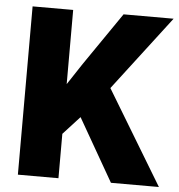

<svg xmlns="http://www.w3.org/2000/svg" viewBox="-51 -760 753 808"><g transform="rotate(5 325.0 -355.5)"><path d="M447.3 0 295.9 -264.2 225.6 -187.5V0H54.2V-710.9H225.6V-397.5L285.2 -487.8L438.5 -710.9H649.9L410.2 -397L649.9 0Z"/></g></svg>

Font: Vazirmatn RD Black
Style: Regular
Weight: 900
Designer: Saber Rastikerdar
Foundry: Saber Rastikerdar
Version: Version 32.102